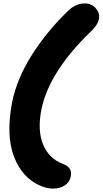

<svg xmlns="http://www.w3.org/2000/svg" viewBox="-20 -872 595 1114"><path d="M286.1 222.2Q249.5 222.2 204.1 201.2Q156.7 178.7 121.1 138.7Q85.4 98.6 61.8 38.3Q38.1 -22 34.9 -100.1Q31.7 -178.2 49.8 -276.9Q78.1 -416.5 165.3 -553.7Q252.4 -690.9 374 -808.1Q418.9 -852.1 471.2 -852.1Q511.2 -852.1 535.6 -824.2Q560.1 -796.4 554.2 -762.2Q545.9 -724.1 505.9 -688Q264.6 -454.6 220.2 -236.8Q196.3 -115.7 230 -33.7Q263.7 48.3 345.2 79.1Q400.4 99.6 391.1 148.9Q384.8 184.6 356.7 203.4Q328.6 222.2 286.1 222.2Z"/></svg>

Font: Shantell Sans Irregular Bouncy
Style: Italic
Weight: 800
Italic angle: -11.31°
Designer: Stephen Nixon, Anya Danilova, Shantell Martin
Foundry: Arrow Type
Version: Version 1.006;[9816181b4]